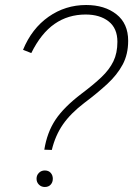

<svg xmlns="http://www.w3.org/2000/svg" viewBox="-20 -740 551 767"><path d="M187 -141 157 -142Q168 -211 201.5 -261.5Q235 -312 306 -366Q354 -402 385.5 -432Q417 -462 433 -495Q449 -528 449 -573Q449 -627 414 -654.5Q379 -682 322 -682Q252 -682 198 -644.5Q144 -607 105 -528L72 -541Q107 -626 174 -673Q241 -720 324 -720Q398 -720 445 -683Q492 -646 492 -577Q492 -523 470 -482Q448 -441 408.5 -404.5Q369 -368 317 -329Q262 -287 231.5 -243Q201 -199 187 -141ZM159 7Q145 7 135.5 -2.5Q126 -12 126 -26Q126 -40 135.5 -49.5Q145 -59 159 -59Q174 -59 182.5 -49.5Q191 -40 191 -26Q191 -12 182.5 -2.5Q174 7 159 7Z"/></svg>

Font: Livvic ExtraLight
Style: Italic
Weight: 275
Italic angle: -10°
Designer: Jacques Le Bailly, Baron von Fonthausen
Version: Version 1.001; ttfautohint (v1.8.2)